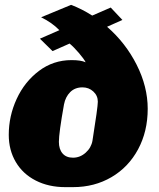

<svg xmlns="http://www.w3.org/2000/svg" viewBox="-20 -759 653 789"><path d="M359 -695 435 -728 483 -677 420 -649Q496 -583 541.5 -493Q587 -403 587 -312Q587 -219 547.5 -145.5Q508 -72 438 -31Q368 10 280 10H248Q180 10 127 -17Q74 -44 45 -93Q16 -142 16 -205Q16 -282 48.5 -352.5Q81 -423 140 -467.5Q199 -512 274 -512Q313 -512 332 -503Q325 -517 304 -541.5Q283 -566 266 -580L196 -549L144 -600L224 -635Q194 -666 149 -688L272 -739Q315 -723 359 -695ZM243 -330Q222 -213 222 -176Q222 -146 237 -128.5Q252 -111 280 -111Q309 -111 332 -131.5Q355 -152 360 -181Q382 -319 382 -341Q382 -366 363.5 -383Q345 -400 319 -400Q288 -400 268.5 -380.5Q249 -361 243 -330Z"/></svg>

Font: Chivo Black Italic
Style: Regular
Weight: 900
Italic angle: -8.05°
Designer: Hector Gatti
Foundry: Omnibus-Type
Version: Version 1.007